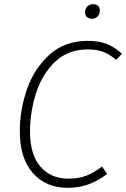

<svg xmlns="http://www.w3.org/2000/svg" viewBox="-20 -890 605 921"><path d="M565 -632 537 -603Q505 -630 474.5 -641.5Q444 -653 402 -653Q305 -653 242.5 -592Q180 -531 152 -440.5Q124 -350 124 -260Q124 -148 174 -90.5Q224 -33 308 -33Q358 -33 394.5 -47.5Q431 -62 469 -91L494 -56Q409 11 305 11Q200 11 137.5 -60Q75 -131 75 -261Q75 -361 109 -460.5Q143 -560 216.5 -627Q290 -694 401 -694Q455 -694 493.5 -678.5Q532 -663 565 -632ZM388 -831Q388 -848 399 -859Q410 -870 427 -870Q442 -870 450.5 -861.5Q459 -853 459 -839Q459 -822 448 -811Q437 -800 421 -800Q406 -800 397 -808.5Q388 -817 388 -831Z"/></svg>

Font: Fira Sans ExtraLight
Style: Italic
Weight: 275
Italic angle: -8°
Designer: Carrois Corporate & Edenspiekermann AG
Foundry: Carrois Corporate GbR & Edenspiekermann AG
Version: Version 4.203